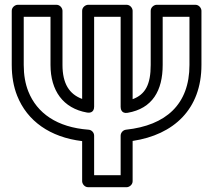

<svg xmlns="http://www.w3.org/2000/svg" viewBox="-20 -756 900 801"><path d="M512.5 -285.4C616 -303.2 658.7 -378.3 658.7 -485V-686H770.4V-485C770.4 -320.4 672.1 -232.8 505.6 -214.9C492.6 -213.4 483.3 -201.6 483.3 -190V-25H372.7V-190C372.7 -202.9 362.4 -214 349.6 -214.9C217.5 -224.8 134.3 -283.8 98.1 -374.7C85.6 -406.3 79 -442.9 79 -485V-686H190.7V-485C190.7 -378.3 243 -304 343.4 -286.4C350.6 -285.1 372.7 -284 372.7 -311V-686H483.3V-310C483.3 -302.6 486.1 -280.8 512.5 -285.4ZM533.3 -342.2V-711C533.3 -721.7 523.4 -736 508.3 -736H347.7C337 -736 322.7 -726.1 322.7 -711V-343.3C269.4 -362.9 240.7 -406.7 240.7 -485V-711C240.7 -721.7 230.8 -736 215.7 -736H54C43.3 -736 29 -726.1 29 -711V-485C29 -437.8 36.4 -394.7 51.7 -356.3C93.6 -251 188.8 -183.4 322.7 -167.3V0C322.7 10.7 332.6 25 347.7 25H508.3C519 25 533.3 15.1 533.3 0V-168C704.7 -193.7 820.4 -300.5 820.4 -485V-711C820.4 -721.7 810.5 -736 795.4 -736H633.7C623 -736 608.7 -726.1 608.7 -711V-485C608.7 -403.4 586.3 -361.7 533.3 -342.2Z"/></svg>

Font: Asimov
Style: WidOu
Weight: 500
Designer: Google
Version: Version 2.000980; 2014